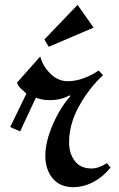

<svg xmlns="http://www.w3.org/2000/svg" viewBox="-20 -762 492 792"><path d="M167 -119Q167 -63 197 -26.5Q227 10 282 10Q326 10 366.5 -12Q407 -34 436 -71L421 -89Q387 -67 357 -67Q312 -67 288.5 -98Q265 -129 265 -175Q265 -250 306 -324Q347 -398 405 -452L387 -471Q320 -427 259 -427Q220 -427 188.5 -457.5Q157 -488 146 -529L50 -421Q54 -407 70 -393Q86 -379 89 -376L22 -238L63 -220L128 -359Q154 -349 185 -349Q233 -349 267 -369L270 -365Q228 -318 197.5 -247.5Q167 -177 167 -119ZM300 -742 163 -599 181 -569 366 -648Z"/></svg>

Font: Amita
Style: Bold
Weight: 700
Designer: Eduardo Rodriguez Tunni, Modular Infotech, Brian J. Bonislawsky
Foundry: Eduardo Rodriguez Tunni, Modular Infotech, Brian J. Bonislawsky
Version: Version 1.003